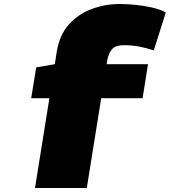

<svg xmlns="http://www.w3.org/2000/svg" viewBox="-20 -730 901 960"><path d="M486 -239 414 210H155L227 -239H136L161 -393L254 -409L264 -473Q278 -557 325.5 -609Q373 -661 440 -685.5Q507 -710 578 -710Q613 -710 655 -706Q697 -702 737.5 -693Q778 -684 809 -668L749 -478Q709 -491 674.5 -497.5Q640 -504 599 -504Q559 -504 542 -486Q525 -468 518 -437L513 -409H720L693 -239Z"/></svg>

Font: Georama Expanded Black
Style: Italic
Weight: 900
Width: 7
Italic angle: -9°
Designer: Jean-Baptiste Levee
Foundry: Production Type
Version: Version 1.000